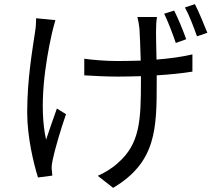

<svg xmlns="http://www.w3.org/2000/svg" viewBox="-20 -833 1040 925"><path d="M877 -644C863 -684 838 -745 819 -782L771 -767C790 -728 812 -670 827 -626ZM154 -745C154 -728 153 -702 149 -680C137 -597 111 -453 111 -292C111 -168 144 -39 163 22L232 13C231 3 230 -11 229 -20C228 -32 231 -50 234 -64C244 -113 274 -214 298 -283L254 -310C236 -261 216 -201 202 -160C166 -322 198 -529 230 -672C234 -691 242 -718 247 -736ZM642 -751C646 -735 650 -714 652 -693C654 -667 656 -602 658 -541C619 -540 581 -539 545 -539C492 -539 429 -544 386 -550V-470C429 -467 499 -464 546 -464C583 -464 621 -465 659 -466V-442C659 -252 654 -140 548 -48C523 -24 482 1 451 14L525 72C734 -52 735 -214 735 -442V-470C799 -474 859 -480 907 -488V-571C857 -559 797 -551 734 -546C733 -606 731 -671 732 -693C732 -714 733 -731 736 -751ZM871 -797C892 -759 913 -703 929 -658L979 -675C963 -715 938 -776 919 -813Z"/></svg>

Font: Source Han Sans KR Regular
Style: Regular
Weight: 400
Designer: Ryoko NISHIZUKA (kana & ideographs); Paul D. Hunt (Latin, Greek & Cyrillic); Wenlong ZHANG (bopomofo); Sandoll Communica
Foundry: Adobe Systems Incorporated
Version: Version 1.004;PS 1.004;hotconv 1.0.82;makeotf.lib2.5.63406